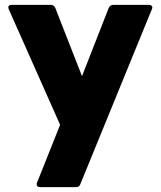

<svg xmlns="http://www.w3.org/2000/svg" viewBox="-20 -551 660 789"><path d="M144 218Q136 218 132.5 212.5Q129 207 132 200L227 -38L16 -513Q9 -531 29 -531H189Q201 -531 207 -519L317 -238L427 -519Q433 -531 446 -531H592Q600 -531 604 -526Q608 -521 604 -513L310 206Q306 218 292 218Z"/></svg>

Font: LINE Seed Sans ExtraBold
Style: Regular
Weight: 800
Designer: LINE VX Design & Dalton Maag Ltd & Sandoll Inc
Foundry: Dalton Maag Ltd
Version: Version 1.003